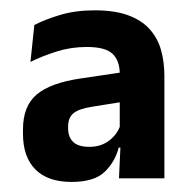

<svg xmlns="http://www.w3.org/2000/svg" viewBox="-20 -666 375 372"><path d="M210.5 -320.5 214 -395 212 -399.5V-501.5V-523Q212 -548.5 198 -561.8Q184 -575 148 -575Q117.5 -575 89.8 -566.2Q62 -557.5 39 -546L46.5 -617.5Q67.5 -628.5 97 -637.2Q126.5 -646 163.5 -646Q202 -646 228 -636.5Q254 -627 269.5 -610Q285 -593 291.8 -569.8Q298.5 -546.5 298.5 -519V-320.5ZM118.5 -313.5Q72.5 -313.5 48.5 -337.8Q24.5 -362 24.5 -407V-415Q24.5 -460.5 51.2 -483Q78 -505.5 136.5 -514L220.5 -526.5L226 -470L157 -459Q132.5 -455 122.2 -446.5Q112 -438 112 -421V-417Q112 -400.5 121.8 -391Q131.5 -381.5 153 -381.5Q176 -381.5 192 -394Q208 -406.5 213.5 -424.5L224.5 -380H210Q202.5 -351.5 182.2 -332.5Q162 -313.5 118.5 -313.5Z"/></svg>

Font: Anek Tamil Medium SemiBold
Style: Regular
Weight: 600
Version: Version 1.003